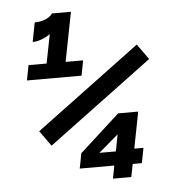

<svg xmlns="http://www.w3.org/2000/svg" viewBox="-52 -777 725 825"><g transform="rotate(-5 310.0 -365.0)"><path d="M125.5 -698 109.5 -615C134.5 -615 161.5 -626 185.5 -642L161 -517.5H83L70.5 -452.5H306L318.5 -517.5H243L284.5 -730H202.5C187 -705.5 149 -698 125.5 -698ZM554 -565 104 -230.5 151.5 -164 601.5 -498.5ZM481 0 492 -55.5H531.5L544 -120.5H504.5L535 -277.5H448.5L276 -120.5L263.5 -55.5H412.5L402 0ZM353.5 -115.5 438.5 -188 424.5 -115.5Z"/></g></svg>

Font: Monaspace Neon ExtraBold
Style: Italic
Weight: 800
Italic angle: -11°
Designer: Riley Cran & the Lettermatic Team
Foundry: Lettermatic
Version: Version 1.200 (Monaspace Neon)